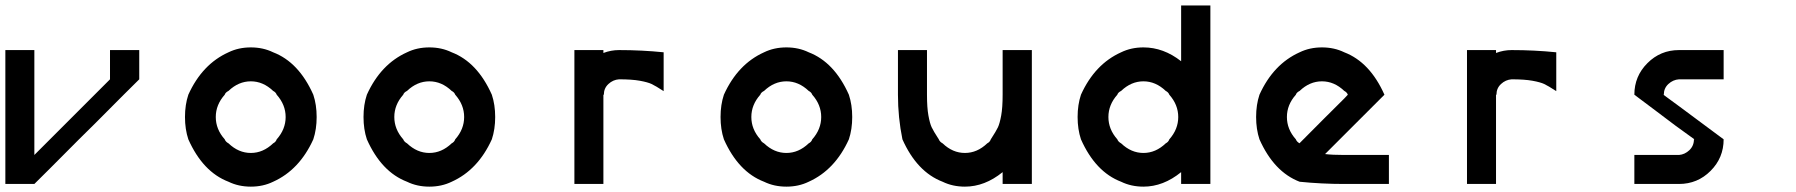

<svg xmlns="http://www.w3.org/2000/svg" viewBox="-20 -687 6707 717"><path d="M275 -166.7Q142.5 -33.3 108.3 0H0V-500H108.3V-108.3L390.8 -390.8V-500H500V-390.8Q465 -356.7 333.3 -224.2Z M1000 -8.3Q962.5 10 916.7 10Q870.8 10 833.3 -8.3Q737.5 -45 683.3 -166.7Q670.8 -204.2 670.8 -250Q670.8 -295.8 683.3 -333.3Q735 -447.5 833.3 -491.7Q870.8 -510 916.7 -510Q962.5 -510 1000 -491.7Q1095.8 -455 1150 -333.3Q1162.5 -295.8 1162.5 -250Q1162.5 -204.2 1150 -166.7Q1098.3 -52.5 1000 -8.3ZM1000 -151.7Q1010 -156.7 1013.3 -166.7Q1046.7 -204.2 1046.7 -250Q1046.7 -295.8 1013.3 -333.3Q1010 -342.5 1000 -347.5Q962.5 -383.3 916.7 -383.3Q870.8 -383.3 833.3 -347.5Q821.7 -341.7 819.2 -333.3Q785.8 -295.8 785.8 -250Q785.8 -204.2 819.2 -166.7Q822.5 -157.5 833.3 -151.7Q870.8 -115.8 916.7 -115.8Q962.5 -115.8 1000 -151.7Z M1666.7 -8.3Q1629.2 10 1583.3 10Q1537.5 10 1500 -8.3Q1404.2 -45 1350 -166.7Q1337.5 -204.2 1337.5 -250Q1337.5 -295.8 1350 -333.3Q1401.7 -447.5 1500 -491.7Q1537.5 -510 1583.3 -510Q1629.2 -510 1666.7 -491.7Q1762.5 -455 1816.7 -333.3Q1829.2 -295.8 1829.2 -250Q1829.2 -204.2 1816.7 -166.7Q1765 -52.5 1666.7 -8.3ZM1666.7 -151.7Q1676.7 -156.7 1680 -166.7Q1713.3 -204.2 1713.3 -250Q1713.3 -295.8 1680 -333.3Q1676.7 -342.5 1666.7 -347.5Q1629.2 -383.3 1583.3 -383.3Q1537.5 -383.3 1500 -347.5Q1488.3 -341.7 1485.8 -333.3Q1452.5 -295.8 1452.5 -250Q1452.5 -204.2 1485.8 -166.7Q1489.2 -157.5 1500 -151.7Q1537.5 -115.8 1583.3 -115.8Q1629.2 -115.8 1666.7 -151.7Z M2291.7 -500Q2376.7 -500 2458.3 -491.7V-346.7Q2427.5 -366.7 2413.3 -373.3Q2399.2 -380 2369.6 -385.4Q2340 -390.8 2291.7 -390.8Q2269.2 -389.2 2252.1 -373.3Q2235 -357.5 2235 -333.3H2233.3V0H2125V-500H2233.3V-489.2Q2261.7 -500 2291.7 -500Z M3000 -8.3Q2962.5 10 2916.7 10Q2870.8 10 2833.3 -8.3Q2737.5 -45 2683.3 -166.7Q2670.8 -204.2 2670.8 -250Q2670.8 -295.8 2683.3 -333.3Q2735 -447.5 2833.3 -491.7Q2870.8 -510 2916.7 -510Q2962.5 -510 3000 -491.7Q3095.8 -455 3150 -333.3Q3162.5 -295.8 3162.5 -250Q3162.5 -204.2 3150 -166.7Q3098.3 -52.5 3000 -8.3ZM3000 -151.7Q3010 -156.7 3013.3 -166.7Q3046.7 -204.2 3046.7 -250Q3046.7 -295.8 3013.3 -333.3Q3010 -342.5 3000 -347.5Q2962.5 -383.3 2916.7 -383.3Q2870.8 -383.3 2833.3 -347.5Q2821.7 -341.7 2819.2 -333.3Q2785.8 -295.8 2785.8 -250Q2785.8 -204.2 2819.2 -166.7Q2822.5 -157.5 2833.3 -151.7Q2870.8 -115.8 2916.7 -115.8Q2962.5 -115.8 3000 -151.7Z M3724.2 -44.2Q3657.5 10 3583.3 10Q3537.5 10 3500 -8.3Q3404.2 -45 3350 -166.7Q3333.3 -248.3 3333.3 -333.3V-500H3441.7V-333.3Q3441.7 -285 3447.1 -255.4Q3452.5 -225.8 3459.2 -211.7Q3465.8 -197.5 3485.8 -166.7Q3489.2 -157.5 3500 -151.7Q3537.5 -115.8 3583.3 -115.8Q3629.2 -115.8 3666.7 -151.7Q3676.7 -156.7 3680 -166.7Q3700 -197.5 3706.7 -211.7Q3713.3 -225.8 3718.8 -255.4Q3724.2 -285 3724.2 -333.3V-500H3833.3V0H3724.2Z M4390.8 -44.2Q4324.2 10 4250 10Q4204.2 10 4166.7 -8.3Q4070.8 -45 4016.7 -166.7Q4004.2 -204.2 4004.2 -250Q4004.2 -295.8 4016.7 -333.3Q4068.3 -447.5 4166.7 -491.7Q4204.2 -510 4250 -510Q4325 -510 4390.8 -458.3V-666.7H4500V0H4390.8ZM4333.3 -151.7Q4343.3 -156.7 4346.7 -166.7Q4380 -204.2 4380 -250Q4380 -295.8 4346.7 -333.3Q4343.3 -342.5 4333.3 -347.5Q4295.8 -383.3 4250 -383.3Q4204.2 -383.3 4166.7 -347.5Q4155 -341.7 4152.5 -333.3Q4119.2 -295.8 4119.2 -250Q4119.2 -204.2 4152.5 -166.7Q4155.8 -157.5 4166.7 -151.7Q4204.2 -115.8 4250 -115.8Q4295.8 -115.8 4333.3 -151.7Z M5000 0Q4915 0 4833.3 -8.3Q4737.5 -45 4683.3 -166.7Q4670.8 -204.2 4670.8 -250Q4670.8 -295.8 4683.3 -333.3Q4735 -447.5 4833.3 -491.7Q4870.8 -510 4916.7 -510Q4962.5 -510 5000 -491.7Q5095.8 -455 5150 -333.3L4928.3 -111.7Q4955 -108.3 5000 -108.3H5166.7V0ZM4833.3 -152.5Q4865 -185 4925 -244.6Q4985 -304.2 5000 -319.2L5013.3 -333.3Q5010 -342.5 5000 -347.5Q4962.5 -383.3 4916.7 -383.3Q4870.8 -383.3 4833.3 -347.5Q4821.7 -341.7 4819.2 -333.3Q4785.8 -295.8 4785.8 -250Q4785.8 -204.2 4819.2 -166.7Q4822.5 -157.5 4833.3 -151.7Z M5625 -500Q5710 -500 5791.7 -491.7V-346.7Q5760.8 -366.7 5746.7 -373.3Q5732.5 -380 5702.9 -385.4Q5673.3 -390.8 5625 -390.8Q5602.5 -389.2 5585.4 -373.3Q5568.3 -357.5 5568.3 -333.3H5566.7V0H5458.3V-500H5566.7V-489.2Q5595 -500 5625 -500Z M6250 -108.3Q6271.7 -110 6288.8 -126.2Q6305.8 -142.5 6305.8 -166.7H6307.5Q6273.3 -190.8 6236.2 -218.3Q6199.2 -245.8 6153.3 -280.8Q6107.5 -315.8 6083.3 -333.3Q6083.3 -402.5 6132.1 -451.2Q6180.8 -500 6250 -500H6416.7V-390.8H6250Q6227.5 -389.2 6210.4 -373.3Q6193.3 -357.5 6193.3 -333.3H6191.7Q6201.7 -326.7 6416.7 -166.7Q6416.7 -97.5 6367.9 -48.8Q6319.2 0 6250 0H6083.3V-108.3Z"/></svg>

Font: 0xA000-Mono
Style: Mono-Bold
Weight: 700
Version: Version 0.1